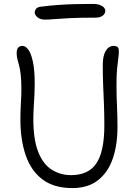

<svg xmlns="http://www.w3.org/2000/svg" viewBox="-20 -946 703 979"><path d="M349 13Q256 13 197.5 -30.5Q139 -74 111.5 -153Q84 -232 84 -337Q84 -378 86.5 -419.5Q89 -461 89 -489Q89 -537 85.5 -566.5Q82 -596 77 -613.5Q72 -631 68.5 -645Q65 -659 65 -676Q65 -695 73 -703.5Q81 -712 95 -712Q110 -712 124 -693.5Q138 -675 147.5 -632.5Q157 -590 157 -518Q157 -492 155.5 -461.5Q154 -431 152 -399.5Q150 -368 150 -339Q150 -233 175.5 -170Q201 -107 245 -80Q289 -53 342 -53Q432 -53 472 -114Q512 -175 512 -305Q512 -367 510 -415Q508 -463 506 -510Q504 -557 504 -615Q504 -661 519 -686.5Q534 -712 560 -712Q572 -712 579 -706.5Q586 -701 586 -684Q586 -666 583 -646.5Q580 -627 577 -596Q574 -565 574 -511Q574 -459 576.5 -406Q579 -353 579 -298Q579 -206 554.5 -136Q530 -66 479 -26.5Q428 13 349 13ZM210 -846Q185 -846 171 -858Q157 -870 157 -883Q157 -891 163.5 -900.5Q170 -910 189 -912Q236 -918 279.5 -921Q323 -924 366 -925Q409 -926 453 -926Q477 -926 491 -920Q505 -914 511 -906.5Q517 -899 517 -892Q517 -876 503.5 -866Q490 -856 466 -856Q385 -856 335.5 -853.5Q286 -851 257 -848.5Q228 -846 210 -846Z"/></svg>

Font: Shantell Sans Light
Style: Regular
Weight: 300
Designer: Stephen Nixon, Anya Danilova, Shantell Martin
Foundry: Arrow Type
Version: Version 1.011;[c5ecc13dd]